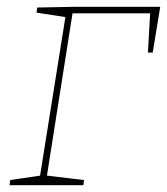

<svg xmlns="http://www.w3.org/2000/svg" viewBox="-20 -542 489 562"><path d="M173 -502 178 -491 87 -505 89 -520 195 -522H449L427 -388H413L420 -512L423 -503H188L194 -514L116 -19L109 -29L226 -15L224 0H8L10 -15L105 -29L97 -26Z"/></svg>

Font: Bitter Thin
Style: Italic
Weight: 100
Italic angle: -9°
Designer: Sol Matas, and Bitter project Authors
Foundry: Sol Matas
Version: Version 2.002